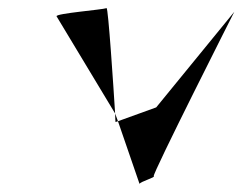

<svg xmlns="http://www.w3.org/2000/svg" viewBox="-20 -722 596 472"><path d="M119 -682 263 -443C259 -508 246 -704 242 -702C231 -698 117 -689 119 -682ZM263 -443C263 -431 264 -423 264 -422L270 -424ZM270 -424 323 -270C326 -276 363 -286 358 -289C353 -292 556 -693 556 -693L364 -458Z"/></svg>

Font: Ampere
Style: UltCndIta
Weight: 400
Version: Version 1